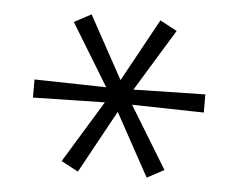

<svg xmlns="http://www.w3.org/2000/svg" viewBox="-39 -578 627 506"><g transform="rotate(5 275.0 -325.0)"><path d="M184 -117 139 -141 239 -305 49 -301V-349L239 -345L139 -509L184 -533L275 -367L366 -533L411 -509L311 -345L501 -349V-301L311 -305L411 -141L366 -117L275 -283Z"/></g></svg>

Font: Lode Dark Term
Style: Regular
Weight: 400
Monospace: yes
Designer: Belleve Invis
Foundry: Belleve Invis
Version: Version 29.2.0